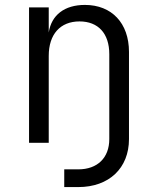

<svg xmlns="http://www.w3.org/2000/svg" viewBox="-20 -580 640 780"><path d="M241 180H298C423 180 504 103 504 -15V-369C504 -486 434 -560 325 -560C242 -560 189 -519 178 -448V-550H98V0H178V-353C178 -441 225 -493 303 -493C379 -493 424 -444 424 -360V-15C424 61 376 108 298 108H241Z"/></svg>

Font: JetBrains Mono Light
Style: Regular
Weight: 336
Monospace: yes
Designer: Philipp Nurullin, Konstantin Bulenkov
Foundry: JetBrains
Version: Version 2.305